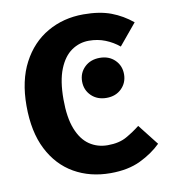

<svg xmlns="http://www.w3.org/2000/svg" viewBox="-82 -780 764 867"><g transform="rotate(-10 300.0 -346.0)"><path d="M358 -710.5Q432.5 -710.5 484.8 -690.8Q537 -671 580.5 -635L500 -538Q471.5 -561.5 437 -575.2Q402.5 -589 362 -589Q318.5 -589 282.5 -564.2Q246.5 -539.5 225 -486.2Q203.5 -433 203.5 -348Q203.5 -264.5 224.2 -211.8Q245 -159 281.5 -134.2Q318 -109.5 365 -109.5Q417 -109.5 451.5 -129Q486 -148.5 515 -171.5L589.5 -76.5Q550.5 -38 493.5 -10.5Q436.5 17 356 17Q262 17 189.2 -24.8Q116.5 -66.5 75.2 -147.8Q34 -229 34 -348Q34 -464 76.8 -545Q119.5 -626 193 -668.2Q266.5 -710.5 358 -710.5ZM397 -504.3Q439.2 -504.3 465.9 -478.1Q492.6 -451.9 492.6 -412.8Q492.6 -373.7 465.9 -347.2Q439.2 -320.8 397 -320.8Q354.3 -320.8 327.3 -347.2Q300.3 -373.7 300.3 -412.8Q300.3 -451.9 327.3 -478.1Q354.3 -504.3 397 -504.3Z"/></g></svg>

Font: Fira Code Light
Style: Bold
Weight: 700
Monospace: yes
Version: Version 5.002